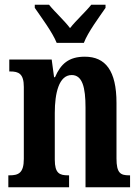

<svg xmlns="http://www.w3.org/2000/svg" viewBox="-20 -786 587 806"><path d="M218 -606H332C349 -651 397 -715 423 -753V-766H363C341 -738 299 -700 274 -668C250 -700 208 -738 186 -766H126V-753C152 -715 200 -651 218 -606ZM15 0H270V-50H266C230 -50 210 -58 210 -116V-312C210 -394 227 -471 281 -471C326 -471 339 -419 339 -334V0H526V-50H522C486 -50 469 -59 469 -121V-354C469 -489 423 -548 336 -548C269 -548 235 -518 211 -462H207L197 -536H19V-486H23C58 -486 80 -477 80 -421V-119C80 -59 57 -50 20 -50H15Z"/></svg>

Font: Noto Serif Myanmar ExtraCondensed
Style: Bold
Weight: 700
Width: 2
Designer: Ben Mitchell and the Monotype Design Team
Foundry: Monotype Imaging Inc.
Version: Version 2.106